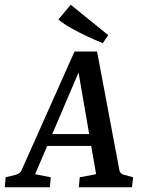

<svg xmlns="http://www.w3.org/2000/svg" viewBox="-33 -789 609 809"><path d="M154 -224H382L394 -174H134ZM470 -72Q471 -66 475.5 -60.5Q480 -55 488 -53L528 -42L523 0H299L303 -42L372 -55L289 -535H320L115 -55L181 -42L177 0H-13L-9 -42L35 -53Q51 -57 58 -72L281 -572H376ZM423 -641 400 -607Q368 -620 333 -636.5Q298 -653 266 -671Q234 -689 213 -707L265 -769Z"/></svg>

Font: Yrsa Medium
Style: Italic
Weight: 500
Italic angle: -7.10001°
Designer: Anna Giedrys (Yrsa+Rasa design), David Brezina (Yrsa art-direction, Rasa art-direction, design)
Foundry: Rosetta Type Foundry
Version: Version 2.004